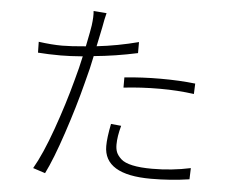

<svg xmlns="http://www.w3.org/2000/svg" viewBox="-55 -846 1110 931"><g transform="rotate(5 500.0 -380.0)"><path d="M540 -424.8V-474.6Q627.9 -483.4 714.8 -483.4Q808.6 -483.4 884.8 -474.6L882.8 -423.8Q802.7 -434.6 717.8 -434.6Q625 -434.6 540 -424.8ZM595.7 -651.4V-597.7Q487.3 -574.2 382.8 -564.5Q372.1 -508.8 350.6 -429.7Q321.3 -314.5 277.3 -182.6Q233.4 -50.8 197.3 21.5L137.7 2Q179.7 -70.3 224.6 -196.3Q269.5 -322.3 300.8 -440.4Q318.4 -502.9 330.1 -558.6Q266.6 -553.7 223.6 -553.7Q162.1 -553.7 112.3 -557.6L111.3 -610.4Q175.8 -601.6 225.6 -601.6Q267.6 -601.6 340.8 -608.4Q358.4 -695.3 360.4 -711.9Q366.2 -755.9 363.3 -782.2L426.8 -777.3Q418.9 -747.1 412.1 -707Q398.4 -641.6 392.6 -613.3Q495.1 -625 595.7 -651.4ZM495.1 -244.1 544.9 -239.3Q530.3 -186.5 530.3 -146.5Q530.3 -125 536.6 -109.4Q543 -93.8 560.5 -77.6Q578.1 -61.5 616.2 -53.2Q654.3 -44.9 711.9 -44.9Q808.6 -44.9 899.4 -64.5L897.5 -9.8Q806.6 3.9 710.9 3.9Q481.4 3.9 481.4 -135.7Q481.4 -175.8 495.1 -244.1Z"/></g></svg>

Font: Gen Shin Gothic Monospace Light
Style: Regular
Weight: 300
Designer: [Source Han Sans]
Ryoko NISHIZUKA  (kana & ideographs); Paul D. Hunt (Latin, Greek & Cyrillic); Wenlong ZHANG  (bopomofo
Version: Version 1.002.20150607